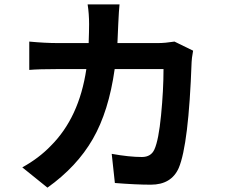

<svg xmlns="http://www.w3.org/2000/svg" viewBox="-20 -822 1040 887"><path d="M786.1 -629.9 872.1 -587.9Q865.2 -548.8 865.2 -535.2Q851.6 -154.3 805.7 -45.9Q771.5 31.2 676.8 31.2Q608.4 31.2 510.7 23.4L496.1 -111.3Q577.1 -96.7 635.7 -96.7Q677.7 -96.7 693.4 -131.8Q712.9 -174.8 724.1 -290Q735.4 -405.3 735.4 -502.9H509.8Q482.4 -307.6 408.7 -179.7Q335 -51.8 199.2 44.9L83 -48.8Q159.2 -90.8 213.9 -147.5Q345.7 -278.3 378.9 -502.9H247.1Q158.2 -502.9 115.2 -499V-629.9Q188.5 -623 247.1 -623H389.6Q391.6 -679.7 391.6 -710Q391.6 -758.8 384.8 -801.8H532.2Q529.3 -774.4 526.4 -712.9Q524.4 -654.3 522.5 -623H710Q742.2 -623 786.1 -629.9Z"/></svg>

Font: GenEi Gothic M Regular
Style: Bold
Weight: 700
Designer: o_tamon (Modified); [Source Han Sans]
Ryoko NISHIZUKA  (kana & ideographs); Paul D. Hunt (Latin, Greek & Cyrillic); Wenl
Version: Version 1.1a;Original Version 1.004